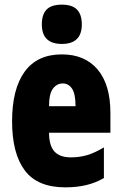

<svg xmlns="http://www.w3.org/2000/svg" viewBox="-20 -796 522 826"><path d="M246 -562Q345 -562 400 -497Q455 -432 455 -310V-225H191Q191 -170 214 -144.5Q237 -119 285 -119Q323 -119 356 -129Q389 -139 427 -162V-30Q391 -9 350 0.5Q309 10 261 10Q141 10 86.5 -63Q32 -136 32 -274Q32 -413 86 -487.5Q140 -562 246 -562ZM250 -437Q225 -437 208 -415Q191 -393 191 -339H305Q305 -392 290 -414.5Q275 -437 250 -437ZM246 -776Q291 -776 311.5 -754.5Q332 -733 332 -691Q332 -607 246 -607Q160 -607 160 -691Q160 -734 180.5 -755Q201 -776 246 -776Z"/></svg>

Font: Noto Sans Gurmukhi ExtraCondensed Black
Style: Regular
Weight: 900
Width: 2
Designer: Jelle Bosma - Monotype Design Team
Foundry: Monotype Imaging Inc.
Version: Version 2.004; ttfautohint (v1.8.4.7-5d5b)